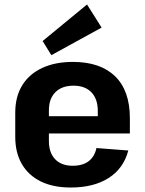

<svg xmlns="http://www.w3.org/2000/svg" viewBox="-20 -826 647 856"><path d="M295 10Q217 10 162 -17Q107 -44 77.5 -94.5Q48 -145 48 -216V-324Q48 -395 79 -445.5Q110 -496 168 -523Q226 -550 305 -550Q427 -550 493 -486Q559 -422 559 -299V-231H171V-308H440L416 -276V-331Q416 -385 387.5 -414.5Q359 -444 308 -444Q256 -444 227 -415Q198 -386 198 -334V-197Q198 -145 226 -116Q254 -87 304 -87Q349 -87 375.5 -107.5Q402 -128 410 -166L552 -155Q531 -75 464.5 -32.5Q398 10 295 10ZM433 -703 209 -580 170 -643 368 -806Z"/></svg>

Font: Pathway Extreme SemiCondensed
Style: Bold
Weight: 700
Width: 4
Version: Version 1.001;gftools[0.9.26]